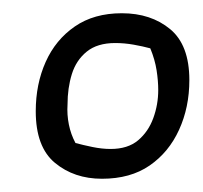

<svg xmlns="http://www.w3.org/2000/svg" viewBox="-20 -536 306 290"><path d="M134 -266Q92 -266 63 -290Q34 -314 34 -368Q34 -409 49 -442.5Q64 -476 93 -496Q122 -516 164 -516Q208 -516 237 -492Q266 -468 266 -415Q266 -374 250.5 -340Q235 -306 206 -286Q177 -266 134 -266ZM147 -311Q173 -311 188.5 -324Q204 -337 211.5 -357.5Q219 -378 219 -400Q219 -414 216.5 -430Q214 -446 207 -463Q196 -466 182 -468.5Q168 -471 154 -471Q127 -471 111 -458Q95 -445 88.5 -424Q82 -403 82 -378Q81 -363 84 -348Q87 -333 94 -320Q105 -317 119.5 -314Q134 -311 147 -311Z"/></svg>

Font: Labrada
Style: Italic
Weight: 400
Italic angle: -7°
Designer: Mercedes Jáuregui
Foundry: Omnibus-Type Team
Version: Version 1.000